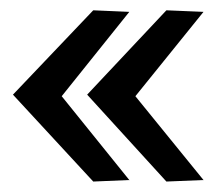

<svg xmlns="http://www.w3.org/2000/svg" viewBox="-20 -471 430 369"><path d="M240.2 -286.1 371.1 -125 299.8 -122.1 147.5 -289.1 299.8 -451.2 371.1 -448.2ZM98.6 -286.1 228.5 -125 159.2 -122.1 4.9 -289.1 159.2 -451.2 228.5 -448.2Z"/></svg>

Font: Puritan
Style: Regular
Weight: 400
Version: 2.0a